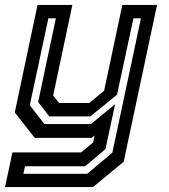

<svg xmlns="http://www.w3.org/2000/svg" viewBox="-40 -560 685 780"><path d="M101 0 20 -103 112.5 -540H254L176 -172L200 -141.5H322.5L383 -191.5L457 -540H598L462.5 97L338 200H-19.5L10.5 59H289.5L338.5 18.5L344.5 -10L332.5 0ZM55 146H314.5L416.5 60L532.5 -485.5H502L435.5 -175.5L327 -87H160.5L115 -145.5L187 -485.5H156.5L81 -132.5L140.5 -56H329.5L427.5 -136.5L388.5 45.5L306 115.5H61.5Z"/></svg>

Font: Tourney SemiBold
Style: Italic
Weight: 600
Italic angle: -12°
Version: Version 1.015